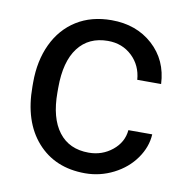

<svg xmlns="http://www.w3.org/2000/svg" viewBox="-67 -602 657 677"><g transform="rotate(10 261.5 -264.0)"><path d="M280.3 -64Q328.6 -64 364.7 -93.3Q400.9 -122.6 404.8 -166.5H490.2Q487.8 -121.1 459 -80.1Q430.2 -39.1 382.1 -14.6Q334 9.8 280.3 9.8Q172.4 9.8 108.6 -62.3Q44.9 -134.3 44.9 -259.3V-274.4Q44.9 -351.6 73.2 -411.6Q101.6 -471.7 154.5 -504.9Q207.5 -538.1 279.8 -538.1Q368.7 -538.1 427.5 -484.9Q486.3 -431.6 490.2 -346.7H404.8Q400.9 -397.9 366 -430.9Q331.1 -463.9 279.8 -463.9Q210.9 -463.9 173.1 -414.3Q135.3 -364.7 135.3 -271V-253.9Q135.3 -162.6 172.9 -113.3Q210.4 -64 280.3 -64Z"/></g></svg>

Font: RobotoInd
Style: Regular
Weight: 400
Designer: Google
Version: Version 2.001101; 2014